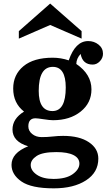

<svg xmlns="http://www.w3.org/2000/svg" viewBox="-20 -825 623 1065"><path d="M278.3 219.7Q153.8 219.7 98.9 181.6Q43.9 143.6 43.9 89.4Q43.9 23.4 136.2 -13.7Q49.3 -39.6 49.3 -106.9Q49.3 -166.5 113.3 -206.1Q53.2 -252.9 53.2 -334Q53.2 -410.6 110.1 -457.8Q167 -504.9 272.5 -504.9Q317.4 -504.9 361.3 -490.2Q397.9 -597.2 469.2 -597.2Q502 -597.2 526.6 -577.6Q551.3 -558.1 551.3 -526.9Q551.3 -503.4 533.9 -485.1Q516.6 -466.8 494.1 -466.8Q438 -466.8 427.2 -525.9Q403.8 -500.5 403.3 -470.2Q487.3 -413.1 487.3 -329.1Q487.3 -253.9 427.5 -206.1Q367.7 -158.2 274.4 -158.2Q255.9 -158.2 221.9 -163.6Q188 -168.9 176.3 -168.9Q137.2 -168.5 137.2 -124Q137.2 -99.1 158.4 -81.8Q179.7 -64.5 211.4 -64.5Q243.7 -64.5 272.5 -67.9Q301.3 -71.3 330.1 -71.3Q420.9 -71.3 473.1 -36.1Q525.4 -1 525.4 54.7Q525.4 131.3 457 175.5Q388.7 219.7 278.3 219.7ZM271 -209Q344.7 -209 344.7 -339.8Q344.7 -454.1 272.9 -454.1Q194.8 -454.1 194.8 -320.8Q194.8 -209 271 -209ZM276.4 167.5Q346.7 167.5 383.5 140.9Q420.4 114.3 420.4 82.5Q420.4 51.8 387.7 35.2Q355 18.6 292 18.6Q215.8 18.6 183.1 40.3Q150.4 62 150.4 90.3Q150.4 121.1 184.3 144.3Q218.3 167.5 276.4 167.5ZM432.6 -610.8 258.3 -686.5 84.5 -610.8V-652.3L258.3 -805.2L432.6 -652.3Z"/></svg>

Font: Munson
Style: Bold
Weight: 700
Designer: Paul James MIller
Foundry: High-Logic / Made with FontCreator
Version: Version 2.10;May 5, 2019;FontCreator 11.5.0.2430 64-bit